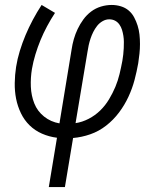

<svg xmlns="http://www.w3.org/2000/svg" viewBox="-20 -550 640 775"><path d="M177 205 210 6Q178 2 149.5 -10.5Q121 -23 99.5 -44Q78 -65 64.5 -93Q51 -121 45 -151.5Q39 -182 39.5 -215Q40 -248 45 -280Q50 -312 60 -344.5Q70 -377 83 -408Q96 -439 112.5 -470Q129 -501 148 -530L202 -498Q185 -472 170 -444Q155 -416 143.5 -388Q132 -360 123 -330.5Q114 -301 109 -272Q103 -236 104.5 -200Q106 -164 118.5 -132.5Q131 -101 158 -79.5Q185 -58 220 -52L269 -350Q272 -371 278 -392Q284 -413 293.5 -433Q303 -453 316.5 -471.5Q330 -490 348 -503.5Q366 -517 387.5 -523.5Q409 -530 431 -530Q450 -530 468 -524.5Q486 -519 499.5 -507.5Q513 -496 521.5 -480Q530 -464 535.5 -446.5Q541 -429 543 -410.5Q545 -392 545 -372.5Q545 -353 543 -334Q541 -315 538 -295Q532 -261 523 -227Q514 -193 498.5 -159.5Q483 -126 460.5 -96Q438 -66 408.5 -43Q379 -20 344.5 -8Q310 4 275 7L242 205ZM285 -53Q312 -57 338 -70.5Q364 -84 384.5 -104Q405 -124 420 -149Q435 -174 445.5 -199Q456 -224 462.5 -251Q469 -278 474 -305Q476 -317 477.5 -330Q479 -343 479.5 -355.5Q480 -368 480 -380.5Q480 -393 478 -405.5Q476 -418 472.5 -429.5Q469 -441 462 -451Q455 -461 444.5 -466.5Q434 -472 421 -472Q407 -472 394 -464.5Q381 -457 372 -445.5Q363 -434 356.5 -421Q350 -408 345.5 -394.5Q341 -381 338 -367.5Q335 -354 333 -340Z"/></svg>

Font: Iosevka Curly LtExObl
Style: Regular
Weight: 300
Width: 7
Italic angle: -9°
Monospace: yes
Designer: Belleve Invis
Foundry: Belleve Invis
Version: Version 11.1.0; ttfautohint (v1.8.3)